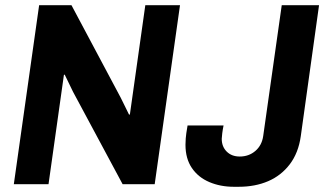

<svg xmlns="http://www.w3.org/2000/svg" viewBox="-20 -706 1264 736"><path d="M33 0 130 -686H254L443 -331L475 -266L478 -268L537 -686H670L573 0H450L260 -354L228 -420L225 -419L166 0ZM876 10Q825 10 782.5 -8Q740 -26 715.5 -62Q691 -98 691 -151Q691 -160 692 -175.5Q693 -191 699 -225H837Q834 -211 832 -195.5Q830 -180 830 -174Q830 -144 849 -125Q868 -106 899 -106Q934 -106 959 -127.5Q984 -149 989 -185L1060 -686H1203L1133 -184Q1124 -120 1091 -76.5Q1058 -33 1008 -11.5Q958 10 895 10Z"/></svg>

Font: Chivo Medium SemiBold
Style: Italic
Weight: 600
Italic angle: -8.05°
Version: Version 2.002